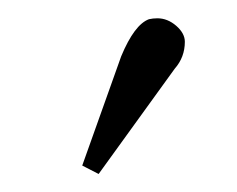

<svg xmlns="http://www.w3.org/2000/svg" viewBox="-20 -759 262 212"><path d="M153.8 -738.8Q165 -738.8 174.6 -730.5Q184.1 -722.2 184.1 -712.9Q184.1 -695.8 172.9 -683.1L88.9 -566.9L70.8 -576.2L113.8 -696.8Q128.4 -731.9 144.5 -737.8Q148.9 -738.8 153.8 -738.8Z"/></svg>

Font: Linux Biolinum Keyboard O
Style: Regular
Weight: 700
Designer: Philipp H. Poll
Foundry: Philipp H. Poll
Version: Version 0.6.1